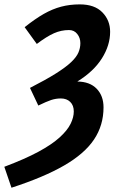

<svg xmlns="http://www.w3.org/2000/svg" viewBox="-34 -684 546 885"><path d="M18.9 181.3 -14.1 84.8Q80.3 49.3 142.7 15.7Q205 -18 240.9 -50.6Q276.7 -83.2 291.4 -113.3Q306.1 -143.3 306.1 -170.1Q306.1 -198.3 289.7 -214.3Q273.3 -230.2 246.5 -230.2Q223.4 -230.2 201.7 -223Q180.1 -215.8 142.6 -197.5L104.2 -278.8Q178.4 -316.8 224.3 -345.8Q270.3 -374.9 294.4 -398Q318.6 -421.1 327.5 -442Q336.4 -462.9 336.4 -485.1Q336.4 -509.4 322.1 -527.4Q307.9 -545.5 284 -545.5Q247.9 -545.5 214.6 -530.7Q181.4 -515.9 135.6 -481.4L79.6 -558.7Q127.7 -597 167.8 -619.9Q208 -642.7 247.8 -653.2Q287.6 -663.8 333.8 -663.8Q402.1 -663.8 437.8 -627.1Q473.6 -590.5 473.6 -537.6Q473.6 -475 435.6 -414.8Q397.6 -354.5 322.4 -308.2Q379.9 -307.7 411.6 -275Q443.2 -242.2 443.2 -189.3Q443.2 -106.4 399.4 -41Q355.7 24.4 262 78.6Q168.4 132.8 18.9 181.3Z"/></svg>

Font: Source Sans 3
Style: Italic
Weight: 200
Italic angle: -11°
Designer: Paul D. Hunt
Foundry: Adobe
Version: Version 3.046;hotconv 1.0.118;makeotfexe 2.5.65603